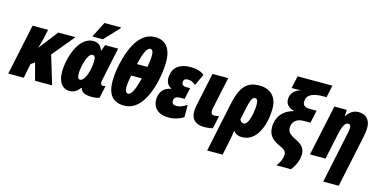

<svg xmlns="http://www.w3.org/2000/svg" viewBox="-97 -1278 4005 2020"><g transform="rotate(15 1905.5 -268.0)"><path d="M-6 0H163L194 -156L236 -187L286 0H472L378 -311L578 -553H391L231 -347H229C240 -383 251 -420 259 -457L280 -553H111Z M751 -606H862L1012 -766L1014 -776H834L754 -620ZM663 10C717 10 746 -17 777 -55H781C789 -10 829 10 910 10C937 10 978 3 988 -3L1017 -138C1010 -135 998 -133 990 -133C971 -133 963 -146 963 -165C963 -173 965 -184 967 -194L1043 -553H901L877 -486H874C856 -536 827 -563 771 -563C616 -563 536 -325 536 -162C536 -54 584 10 663 10ZM739 -133C718 -133 710 -156 710 -193C710 -264 746 -420 800 -420C821 -420 833 -406 833 -367C833 -344 831 -312 820 -259C807 -202 777 -133 739 -133Z M1074 -209C1074 -65 1133 10 1256 10C1369 10 1441 -71 1489 -178C1539 -286 1567 -442 1567 -545C1567 -704 1497 -771 1390 -771C1240 -771 1155 -621 1111 -453C1088 -376 1074 -279 1074 -209ZM1276 -447C1304 -565 1335 -639 1371 -639C1392 -639 1405 -618 1405 -577C1405 -545 1399 -502 1391 -447ZM1231 -182C1231 -209 1237 -255 1248 -315H1364C1343 -230 1311 -122 1266 -122C1246 -122 1231 -143 1231 -182Z M1740 10C1803 10 1857 -8 1903 -36V-171C1862 -144 1830 -129 1790 -129C1756 -129 1737 -143 1741 -178C1744 -208 1766 -223 1809 -223H1855L1882 -347H1839C1803 -347 1787 -365 1790 -392C1792 -416 1807 -429 1837 -429C1871 -429 1896 -417 1923 -393L1981 -519C1942 -551 1888 -563 1829 -563C1712 -563 1644 -508 1634 -415C1627 -357 1648 -310 1692 -294L1691 -289C1621 -276 1577 -233 1569 -162C1558 -60 1620 10 1740 10Z M2130 10C2158 10 2194 6 2223 -2L2252 -143C2234 -137 2217 -134 2201 -134C2177 -134 2165 -146 2165 -175C2165 -184 2166 -194 2168 -206L2242 -553H2071L1993 -185C1989 -162 1986 -141 1986 -122C1986 -37 2034 9 2130 10Z M2334 -280 2225 240H2393L2428 73C2435 39 2442 -2 2445 -36C2465 -7 2497 10 2540 10C2713 10 2775 -205 2775 -363C2775 -482 2710 -563 2580 -563C2424 -563 2372 -463 2334 -280ZM2520 -133C2500 -133 2486 -149 2478 -167L2500 -273C2526 -397 2541 -423 2571 -423C2592 -423 2603 -403 2603 -357C2603 -302 2582 -133 2520 -133Z M2970 202H3128C3159 162 3191 104 3197 45C3204 -21 3185 -70 3099 -111C3023 -147 3002 -172 3002 -218C3002 -275 3040 -324 3126 -324H3199L3229 -462H3147C3103 -462 3077 -482 3077 -520C3077 -593 3138 -627 3258 -627H3293L3321 -760H2942L2913 -625H2959C2975 -625 2994 -626 3020 -630C2950 -611 2906 -563 2906 -503C2906 -458 2930 -415 2997 -400L2996 -396C2873 -362 2820 -273 2820 -178C2820 -73 2882 -36 2960 0C3018 25 3026 52 3022 83C3020 118 3005 153 2970 202Z M3604 -306 3489 240H3658L3779 -335C3786 -370 3790 -400 3790 -426C3790 -522 3732 -563 3662 -563C3608 -563 3566 -536 3533 -485H3530L3533 -553H3398L3280 0H3450L3509 -281C3527 -366 3551 -417 3587 -417C3604 -417 3615 -404 3615 -380C3615 -361 3610 -332 3604 -306Z"/></g></svg>

Font: Noto Sans Condensed Black
Style: Italic
Weight: 900
Width: 3
Italic angle: -12°
Designer: Monotype Design Team
Foundry: Monotype Imaging Inc.
Version: Version 2.013